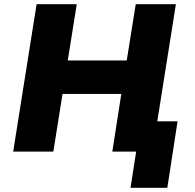

<svg xmlns="http://www.w3.org/2000/svg" viewBox="-20 -725 932 918"><path d="M604 173 631 0H519L542 -145H829L780 173ZM43 0 155 -705H347L304 -436H586L629 -705H821L709 0H517L560 -276H279L235 0Z"/></svg>

Font: Nunito Sans 7pt Black
Style: Italic
Weight: 900
Italic angle: -9°
Version: Version 3.101;gftools[0.9.27]